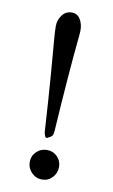

<svg xmlns="http://www.w3.org/2000/svg" viewBox="-77 -669 426 725"><g transform="rotate(10 136.5 -306.5)"><path d="M138.7 -627Q160.2 -627 171.4 -608.9Q182.6 -590.8 182.6 -565.4Q182.6 -555.7 178.2 -513.7Q173.8 -471.7 166.5 -379.4Q159.2 -287.1 152.3 -176.8Q151.4 -162.1 147.5 -156.7Q143.6 -151.4 128.9 -144.5Q124 -142.6 120.6 -149.4Q117.2 -156.2 116.2 -166Q108.4 -293 101.1 -386.2Q93.8 -479.5 90.8 -512.2Q87.9 -544.9 87.9 -565.4Q87.9 -589.8 102.1 -608.4Q116.2 -627 138.7 -627ZM96.7 -3.4Q80.1 -20.5 80.1 -43.9Q80.1 -67.4 96.7 -83.5Q113.3 -99.6 136.7 -99.6Q160.2 -99.6 176.3 -83.5Q192.4 -67.4 192.4 -43.9Q192.4 -20.5 176.3 -3.4Q160.2 13.7 136.7 13.7Q113.3 13.7 96.7 -3.4Z"/></g></svg>

Font: Crimson Text
Style: Regular
Weight: 400
Version: Version 0.13